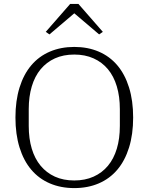

<svg xmlns="http://www.w3.org/2000/svg" viewBox="-20 -950 760 982"><path d="M360 -27Q415 -27 458.5 -46.5Q502 -66 532 -102Q562 -138 577.5 -189.5Q593 -241 593 -306V-392Q593 -456 577.5 -508Q562 -560 532 -596Q502 -632 458.5 -651.5Q415 -671 360 -671Q304 -671 261 -651.5Q218 -632 188 -596Q158 -560 142.5 -508Q127 -456 127 -392V-306Q127 -241 142.5 -189.5Q158 -138 188 -102Q218 -66 261 -46.5Q304 -27 360 -27ZM360 12Q291 12 235 -12Q179 -36 140 -82Q101 -128 80 -195.5Q59 -263 59 -349Q59 -435 80 -502.5Q101 -570 140 -616Q179 -662 235 -686Q291 -710 360 -710Q429 -710 485 -686Q541 -662 580 -616Q619 -570 640 -502.5Q661 -435 661 -349Q661 -263 640 -195.5Q619 -128 580 -82Q541 -36 485 -12Q429 12 360 12ZM214 -787 339 -930H381L506 -787L487 -774L360 -882L233 -774Z"/></svg>

Font: IBM Plex Serif Light
Style: Regular
Weight: 300
Designer: Mike Abbink, Paul van der Laan, Pieter van Rosmalen
Foundry: Bold Monday
Version: Version 3.001